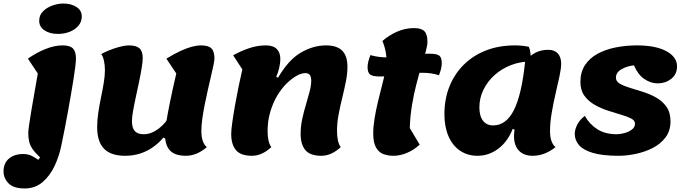

<svg xmlns="http://www.w3.org/2000/svg" viewBox="-93 -857 3887 1087"><path d="M46 210Q-16 210 -44.5 181Q-73 152 -73 113Q-73 67 -42.5 41Q-12 15 38 15Q67 15 87.5 26Q108 37 124 48L134 34Q106 8 91.5 -13Q77 -34 72 -56Q67 -78 67 -105Q67 -116 72 -151.5Q77 -187 85.5 -237Q94 -287 103.5 -340.5Q113 -394 121 -441L65 -525Q110 -557 162 -578.5Q214 -600 262 -600Q304 -600 320.5 -582Q337 -564 337 -526Q337 -511 333.5 -481Q330 -451 323.5 -410.5Q317 -370 309 -323.5Q301 -277 292 -227Q283 -177 273.5 -128.5Q264 -80 255 -37Q243 25 216.5 81.5Q190 138 148 174Q106 210 46 210ZM235 -665Q189 -665 159 -685Q129 -705 129 -739Q129 -772 151 -793.5Q173 -815 204.5 -826Q236 -837 264 -837Q310 -837 340 -817.5Q370 -798 370 -763Q370 -734 351 -711.5Q332 -689 301.5 -677Q271 -665 235 -665Z M615 25Q535 25 496 -15Q457 -55 457 -137Q457 -176 463.5 -219.5Q470 -263 479 -306Q488 -349 494.5 -388.5Q501 -428 501 -460Q501 -489 495.5 -513.5Q490 -538 480 -551Q521 -573 565.5 -586.5Q610 -600 637 -600Q678 -600 696.5 -583.5Q715 -567 715 -529Q715 -508 709 -471.5Q703 -435 694 -392Q685 -349 675.5 -305.5Q666 -262 660 -227Q654 -192 654 -172Q654 -133 670 -115Q686 -97 721 -97Q763 -97 805 -128.5Q847 -160 872 -210L887 -51L832 -78Q806 -47 772.5 -23.5Q739 0 699.5 12.5Q660 25 615 25ZM959 25Q898 25 869.5 -5Q841 -35 841 -99Q841 -121 848.5 -167Q856 -213 870 -282Q884 -351 905 -441L849 -525Q895 -553 930 -569Q965 -585 993 -592.5Q1021 -600 1046 -600Q1087 -600 1104 -583Q1121 -566 1121 -526Q1121 -514 1115.5 -487.5Q1110 -461 1101.5 -425.5Q1093 -390 1084 -349.5Q1075 -309 1066.5 -267Q1058 -225 1052.5 -186Q1047 -147 1047 -115Q1047 -50 1078 -24Q1021 25 959 25Z M1333 25Q1270 25 1243 -7Q1216 -39 1216 -99Q1216 -120 1222 -163.5Q1228 -207 1237.5 -260.5Q1247 -314 1258 -368Q1269 -422 1279 -464L1227 -544Q1268 -567 1315.5 -583.5Q1363 -600 1412 -600Q1454 -600 1474 -579.5Q1494 -559 1494 -524Q1494 -498 1487 -470Q1480 -442 1471 -422L1481 -417Q1540 -518 1610 -559Q1680 -600 1753 -600Q1814 -600 1844 -570.5Q1874 -541 1874 -479Q1874 -439 1865 -394.5Q1856 -350 1844.5 -303Q1833 -256 1824 -209Q1815 -162 1815 -115Q1815 -53 1836 -24Q1783 25 1726 25Q1663 25 1636 -7Q1609 -39 1609 -99Q1609 -141 1618 -183Q1627 -225 1639 -264.5Q1651 -304 1660 -339Q1669 -374 1669 -401Q1669 -421 1661.5 -432Q1654 -443 1635 -443Q1613 -443 1585.5 -427.5Q1558 -412 1529 -383.5Q1500 -355 1476 -314.5Q1452 -274 1437 -223.5Q1422 -173 1422 -115Q1422 -53 1443 -24Q1390 25 1333 25Z M2135 25Q2104 25 2078 15.5Q2052 6 2036 -21.5Q2020 -49 2020 -102Q2020 -140 2027.5 -186Q2035 -232 2046.5 -280Q2058 -328 2069.5 -372.5Q2081 -417 2088.5 -452.5Q2096 -488 2096 -508Q2096 -531 2091 -561Q2086 -591 2072 -625Q2107 -656 2153.5 -677Q2200 -698 2251 -698Q2293 -698 2310 -680Q2327 -662 2327 -621Q2327 -601 2317.5 -566Q2308 -531 2293.5 -484Q2279 -437 2264.5 -381Q2250 -325 2239.5 -262Q2229 -199 2227 -132L2283 -38Q2249 -7 2210 9Q2171 25 2135 25ZM2057 -424Q2017 -424 2002.5 -435Q1988 -446 1988 -477Q1988 -492 1992.5 -509.5Q1997 -527 2004 -545Q2024 -539 2048.5 -535.5Q2073 -532 2098 -532Q2161 -532 2220.5 -542.5Q2280 -553 2339 -553Q2380 -553 2394 -542Q2408 -531 2408 -499Q2408 -485 2404 -467.5Q2400 -450 2392 -431Q2372 -438 2347.5 -441.5Q2323 -445 2298 -445Q2235 -445 2175.5 -434.5Q2116 -424 2057 -424Z M2610 25Q2554 25 2511.5 -4Q2469 -33 2446 -86Q2423 -139 2423 -210Q2423 -297 2452 -368.5Q2481 -440 2534 -492Q2587 -544 2660 -572Q2733 -600 2822 -600Q2864 -600 2901 -592Q2907 -579 2910 -557Q2913 -535 2913 -509Q2853 -509 2800 -488.5Q2747 -468 2707 -432Q2667 -396 2644 -349Q2621 -302 2621 -249Q2621 -200 2641.5 -173.5Q2662 -147 2699 -147Q2773 -147 2817 -235Q2861 -323 2880 -509Q2907 -543 2939 -559Q2971 -575 3011 -575Q3046 -575 3065 -554.5Q3084 -534 3084 -496Q3084 -470 3074.5 -425.5Q3065 -381 3052.5 -327.5Q3040 -274 3030.5 -218.5Q3021 -163 3021 -115Q3021 -50 3052 -24Q3022 0 2989.5 12.5Q2957 25 2923 25Q2872 25 2844.5 -4.5Q2817 -34 2817 -87Q2817 -95 2818 -104Q2819 -113 2820 -123L2810 -128Q2782 -56 2728.5 -15.5Q2675 25 2610 25Z M3410 25Q3318 25 3263 8.5Q3208 -8 3184.5 -36Q3161 -64 3161 -99Q3161 -124 3175.5 -152Q3190 -180 3218 -201Q3244 -154 3288.5 -125.5Q3333 -97 3399 -97Q3416 -97 3440 -103Q3464 -109 3483 -122.5Q3502 -136 3502 -157Q3502 -175 3479.5 -186.5Q3457 -198 3422 -208Q3387 -218 3347.5 -231Q3308 -244 3273 -264Q3238 -284 3215.5 -315Q3193 -346 3193 -393Q3193 -449 3219 -488.5Q3245 -528 3290 -552.5Q3335 -577 3392.5 -588.5Q3450 -600 3513 -600Q3620 -600 3680 -567Q3740 -534 3740 -482Q3740 -436 3707 -410.5Q3674 -385 3631 -385Q3591 -385 3554.5 -410Q3518 -435 3496 -487Q3457 -483 3425.5 -465Q3394 -447 3394 -417Q3394 -396 3416.5 -383Q3439 -370 3474 -359.5Q3509 -349 3548.5 -336.5Q3588 -324 3623 -304Q3658 -284 3680.5 -252Q3703 -220 3703 -170Q3703 -116 3674.5 -78.5Q3646 -41 3601 -18.5Q3556 4 3505 14.5Q3454 25 3410 25Z"/></svg>

Font: Lemonada
Style: Regular
Weight: 400
Designer: Mohamed Gaber (Arabic), Eduardo Tunni (Latin)
Foundry: Kief Type Foundry
Version: Version 4.005